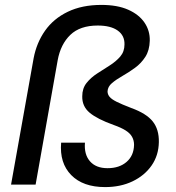

<svg xmlns="http://www.w3.org/2000/svg" viewBox="-20 -752 718 782"><path d="M408 10Q318 10 270 -39Q222 -88 229 -171H326Q322 -123 346.5 -95Q371 -67 418 -67Q466 -67 495.5 -92.5Q525 -118 526 -162Q526 -180 518 -194.5Q510 -209 492 -220.5Q474 -232 443 -243Q376 -267 345 -293Q314 -319 315 -360Q315 -392 332.5 -414Q350 -436 375.5 -452.5Q401 -469 427 -485.5Q453 -502 470 -522Q487 -542 487 -571Q488 -607 459.5 -627.5Q431 -648 378 -648Q306 -648 266.5 -610Q227 -572 215 -507L125 0H25L117 -515Q129 -578 163.5 -627Q198 -676 256 -704Q314 -732 393 -732Q458 -732 502 -712.5Q546 -693 568.5 -660Q591 -627 590 -586Q589 -547 572 -520.5Q555 -494 529.5 -475.5Q504 -457 478.5 -442.5Q453 -428 436 -413.5Q419 -399 418 -380Q418 -368 426 -358Q434 -348 455 -337.5Q476 -327 515 -312Q576 -290 602 -257.5Q628 -225 627 -173Q626 -119 597.5 -78Q569 -37 520 -13.5Q471 10 408 10Z"/></svg>

Font: DM Sans 20pt Medium
Style: Italic
Weight: 500
Italic angle: -10°
Version: Version 4.004;gftools[0.9.30]